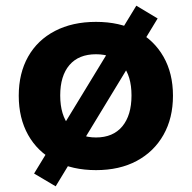

<svg xmlns="http://www.w3.org/2000/svg" viewBox="-20 -588 675 676"><path d="M318 11Q235 11 173.5 -21.5Q112 -54 79 -113Q46 -172 46 -251Q46 -330 79 -388.5Q112 -447 173.5 -479Q235 -511 318 -511Q401 -511 461.5 -479Q522 -447 555.5 -388.5Q589 -330 589 -251Q589 -172 555.5 -113Q522 -54 461.5 -21.5Q401 11 318 11ZM318 -104Q378 -104 410.5 -143Q443 -182 443 -252Q443 -321 411 -359Q379 -397 318 -397Q257 -397 224.5 -359Q192 -321 192 -252Q192 -182 225 -143Q258 -104 318 -104ZM176 68 100 23 460 -568 535 -523Z"/></svg>

Font: Nunito Sans 8pt ExtraBold
Style: Regular
Weight: 800
Version: Version 3.101;gftools[0.9.27]